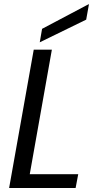

<svg xmlns="http://www.w3.org/2000/svg" viewBox="-20 -947 472 967"><path d="M149.9 -696.8H241.2L129.9 -69.8H374L360.8 0H25.9ZM191.9 -801.8 428.2 -926.8 414.1 -848.1 180.2 -733.9Z"/></svg>

Font: SVN-Poppins
Style: Italic
Weight: 400
Italic angle: -10°
Designer: Ninad Kale (Devanagari), Jonny Pinhorn (Latin)
Foundry: Indian Type Foundry
Version: Version 3.002 2017